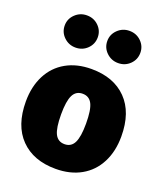

<svg xmlns="http://www.w3.org/2000/svg" viewBox="-151 -918 887 1038"><g transform="rotate(20 292.0 -399.0)"><path d="M567 -266Q567 -180 533.5 -115Q500 -50 438 -15Q376 20 292 20Q164 20 90.5 -55Q17 -130 17 -268Q17 -354 50.5 -419Q84 -484 146 -519Q208 -554 292 -554Q420 -554 493.5 -479Q567 -404 567 -266ZM220 -268Q220 -189 237 -155.5Q254 -122 292 -122Q330 -122 347 -156Q364 -190 364 -266Q364 -345 347 -378.5Q330 -412 292 -412Q254 -412 237 -378Q220 -344 220 -268ZM264 -726Q264 -687 236.5 -660Q209 -633 169 -633Q130 -633 102 -660Q74 -687 74 -726Q74 -764 102 -791Q130 -818 169 -818Q209 -818 236.5 -791Q264 -764 264 -726ZM509 -726Q509 -687 481.5 -660Q454 -633 414 -633Q375 -633 347 -660Q319 -687 319 -726Q319 -764 347 -791Q375 -818 414 -818Q454 -818 481.5 -791Q509 -764 509 -726Z"/></g></svg>

Font: FiraGO Heavy
Style: Regular
Weight: 900
Designer: bBox Type
Foundry: bBox Type GmbH
Version: Version 1.001